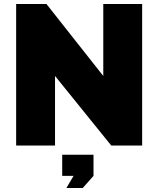

<svg xmlns="http://www.w3.org/2000/svg" viewBox="-20 -730 794 963"><path d="M256 -349V0H61V-710H213L498 -349V-710H693V0H538ZM313 213 349 152H292V46H449V152L395 213Z"/></svg>

Font: Raleway Thin Black
Style: Regular
Weight: 900
Version: Version 4.026